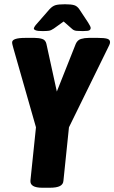

<svg xmlns="http://www.w3.org/2000/svg" viewBox="-20 -880 537 902"><path d="M179 2Q120 2 123 -32L149 -282L43 -653Q41 -661 39 -668Q37 -675 37 -681Q37 -702 99 -702H143Q163 -702 178.5 -697Q194 -692 198 -674L247 -450L336 -674Q344 -692 360.5 -697Q377 -702 397 -702H440Q470 -702 483.5 -698Q497 -694 497 -682Q497 -676 493.5 -668.5Q490 -661 486 -653L304 -282L278 -31Q277 -14 261.5 -6Q246 2 214 2ZM180 -734Q157 -734 148 -737.5Q139 -741 139 -746Q139 -748 142 -754Q145 -760 158 -774L213 -837Q226 -851 240 -855.5Q254 -860 285 -860Q315 -860 329 -855.5Q343 -851 353 -836L394 -774Q406 -755 406 -749Q406 -742 400.5 -738Q395 -734 369 -734Q354 -734 341 -735Q328 -736 320 -743L279 -779L233 -746Q220 -737 209.5 -735.5Q199 -734 180 -734Z"/></svg>

Font: Asap Condensed
Style: Bold Italic
Weight: 700
Width: 3
Italic angle: -6°
Designer: Pablo Cosgaya
Foundry: Omnibus-Type
Version: Version 3.001; ttfautohint (v1.8.4.7-5d5b)